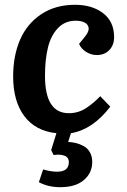

<svg xmlns="http://www.w3.org/2000/svg" viewBox="-20 -547 534 806"><path d="M269 -71.8Q290 -71.8 309.3 -77.9Q328.6 -84 345.9 -96.2Q363.3 -108.4 374.3 -117.9Q385.3 -127.4 400.9 -143.1L442.9 -99.1Q369.1 -2.9 277.8 12.2L266.1 48.8Q283.7 49.8 299.6 53.7Q315.4 57.6 331.5 66.4Q347.7 75.2 357.4 92.3Q367.2 109.4 367.2 132.8Q367.2 178.7 332.3 208.7Q297.4 238.8 232.9 238.8Q182.6 238.8 143.1 217.8L161.1 164.1Q193.4 173.8 219.2 173.8Q269 173.8 269 133.8Q269 112.8 249.5 106.2Q230 99.6 205.1 104L194.8 83L216.8 12.2Q128.9 2.9 82 -59.6Q35.2 -122.1 35.2 -226.1Q35.2 -313 64.2 -380.1Q93.3 -447.3 152.8 -487.1Q212.4 -526.9 294.9 -526.9Q366.7 -526.9 412.8 -491.7Q459 -456.5 459 -391.1Q459 -357.9 439 -336.9Q418.9 -315.9 386.2 -315.9Q362.8 -315.9 341.6 -329.1Q320.3 -342.3 312 -362.8L335 -391.1Q354.5 -414.6 352.1 -429.9Q349.6 -445.3 335 -452.6Q320.3 -460 297.9 -460Q252.9 -460 223.4 -429.2Q193.8 -398.4 181.4 -347.9Q168.9 -297.4 168.9 -228Q168.9 -71.8 269 -71.8Z"/></svg>

Font: Literata Book
Style: Bold Italic
Weight: 700
Italic angle: -3°
Designer: Latin by Veronika Burian and Jose Scaglione. Greek by Irene Vlachou. Cyrillic by Vera Evstafieva
Foundry: TypeTogether
Version: Version 1.003;PS 001.003;hotconv 1.0.88;makeotf.lib2.5.64775